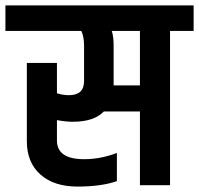

<svg xmlns="http://www.w3.org/2000/svg" viewBox="-54 -683 734 708"><path d="M256 -514Q256 -547 246 -569H-34V-663H660V-569H573V0H462V-272H329Q293 -234 214 -234Q190 -234 156 -240V-165Q156 -96 256 -96Q317 -96 377 -119V-15Q319 5 232 5Q145 5 95 -39.5Q45 -84 45 -162V-451H156V-339Q179 -332 200 -332Q256 -332 256 -384ZM462 -368V-569H358Q365 -550 365 -514V-368Z"/></svg>

Font: Khand SemiBold
Style: Regular
Weight: 600
Designer: Devanagari: Sanchit Sawaria, Jyotish Sonowal; Latin: Satya Rajpurohit
Foundry: Indian Type Foundry
Version: Version 1.101;PS 1.0;hotconv 1.0.78;makeotf.lib2.5.61930; tt